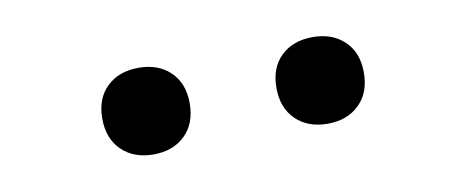

<svg xmlns="http://www.w3.org/2000/svg" viewBox="-30 -846 679 280"><g transform="rotate(-10 310.0 -706.0)"><path d="M116.3 -706.7Q116.3 -736.3 134.1 -753.4Q151.8 -770.5 181.2 -770.5Q210.2 -770.5 228 -753.4Q245.8 -736.3 245.8 -706.7Q245.8 -676.8 228 -659.5Q210.2 -642.2 181.2 -642.2Q152 -642.2 134.2 -659.5Q116.3 -676.8 116.3 -706.7ZM374.2 -706.7Q374.2 -736.3 391.9 -753.4Q409.7 -770.5 439 -770.5Q468 -770.5 485.8 -753.4Q503.7 -736.3 503.7 -706.7Q503.7 -676.8 485.8 -659.5Q468 -642.2 439 -642.2Q409.8 -642.2 392 -659.5Q374.2 -676.8 374.2 -706.7Z"/></g></svg>

Font: Monaspace Neon Var
Style: Regular
Weight: 400
Designer: Riley Cran and the Lettermatic Team
Version: Version 1.000 (Monaspace Neon Var)